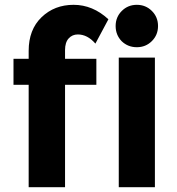

<svg xmlns="http://www.w3.org/2000/svg" viewBox="-20 -777 734 797"><path d="M250 -569V-533H380V-425H250V0H99V-425H36V-533H99V-566Q99 -654 152.5 -705.5Q206 -757 285.5 -757Q365 -757 430 -697L376 -596Q343 -634 303 -634Q280 -634 265 -617.5Q250 -601 250 -569ZM623 0H473V-538H623ZM485 -606Q460 -632 460 -669Q460 -706 485.5 -731.5Q511 -757 548 -757Q585 -757 610.5 -731.5Q636 -706 636 -669Q636 -632 610.5 -606.5Q585 -581 548 -581Q511 -581 485 -606Z"/></svg>

Font: Montserrat_am3
Style: Bold
Weight: 700
Designer: Julieta Ulanovsky
Foundry: Julieta Ulanovsky. Armenina letters added by Vahan Hovhannisyan
Version: Version 2.001